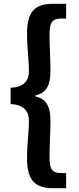

<svg xmlns="http://www.w3.org/2000/svg" viewBox="-20 -863 418 1016"><path d="M133 -226C133 -153 123 -107 123 -26C123 95 167 133 265 133H330V53H307C255 53 242 33 242 -33C242 -96 247 -152 247 -223C247 -305 222 -340 167 -353V-358C222 -371 247 -405 247 -488C247 -559 242 -615 242 -678C242 -744 255 -765 307 -765H330V-843H265C167 -843 123 -806 123 -684C123 -604 133 -557 133 -484C133 -443 111 -400 36 -399V-312C111 -310 133 -268 133 -226Z"/></svg>

Font: Noto Sans KR Bold
Style: Regular
Weight: 700
Designer: Ryoko NISHIZUKA  (kana & ideographs); Paul D. Hunt (Latin, Greek & Cyrillic); Wenlong ZHANG  (bopomofo); Sandoll Communi
Foundry: Adobe Systems Incorporated
Version: Version 1.004;PS 1.004;hotconv 1.0.82;makeotf.lib2.5.63406